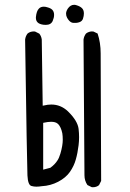

<svg xmlns="http://www.w3.org/2000/svg" viewBox="-20 -789 540 799"><path d="M307.1 -252.4Q303.2 -286.1 262.7 -325.7Q232.9 -354 193.4 -354Q178.7 -354 163.1 -350.1L157.7 -349.1L153.8 -624.5Q151.9 -638.7 143.6 -648.9L126 -657.7Q123.5 -658.2 121.1 -658.2Q105.5 -658.2 94.7 -649.4Q86.4 -638.7 84.5 -624.5Q92.3 -102.5 94.2 -59.1Q96.2 -19 110.8 -15.1Q120.6 -12.2 131.3 -12.2Q142.1 -12.2 153.8 -14.2Q153.8 -14.2 154.3 -14.2Q190.4 -16.1 222.2 -32.7Q253.9 -49.3 271 -73.7Q288.1 -98.6 295.4 -125Q303.2 -152.3 307.1 -185.1Q309.1 -201.7 309.1 -218.3Q309.1 -234.9 307.1 -252.4ZM366.2 -9.8Q381.8 -9.8 392.1 -18.6L400.9 -36.1L398.9 -567.4Q398.9 -611.3 386.2 -649.4L369.1 -657.7Q366.2 -658.2 361.8 -658.2Q357.4 -658.2 350.8 -656.2Q344.2 -654.3 337.9 -649.4Q329.6 -638.7 327.6 -624.5L331.5 -59.6Q331.5 -37.1 343.8 -19L361.3 -10.3Q363.8 -9.8 366.2 -9.8ZM159.7 -83V-277.8Q179.7 -282.2 192.4 -282.2Q210.4 -282.2 219.2 -274.9L222.2 -272.5Q233.9 -260.3 239.3 -234.4Q241.2 -222.7 241.2 -207Q241.2 -183.6 231.4 -149.9Q225.6 -130.9 219.2 -121.6Q208.5 -104.5 189.5 -90.8ZM160.6 -686Q165.5 -685.5 170.9 -685.5Q191.9 -685.5 199.2 -701.7Q205.1 -715.3 205.1 -727.1Q205.1 -740.7 197.3 -748.5Q190.9 -754.9 178.2 -758.3Q169.9 -761.2 162.6 -761.2Q149.4 -761.2 142.1 -753.4Q131.8 -743.2 129.4 -717.8Q129.4 -715.8 129.4 -713.9Q129.4 -703.1 136.5 -695.8Q143.6 -688.5 160.6 -686ZM286.6 -693.8Q289.1 -693.8 291 -693.8Q293 -693.8 295.4 -693.8Q297.9 -693.8 301 -694.3Q304.2 -694.8 306.9 -695.6Q309.6 -696.3 312 -697.3Q321.8 -701.2 325.2 -710.9Q329.1 -722.7 329.1 -732.9Q329.1 -747.1 321.3 -754.9Q313.5 -762.7 298.8 -767.1Q293.5 -769 288.6 -769Q273.4 -769 262.7 -753.9Q254.9 -742.2 254.9 -732.4Q254.9 -722.7 259.5 -714.6Q264.2 -706.5 268.6 -702.1Q276.9 -693.8 286.1 -693.8Z"/></svg>

Font: Bakudai
Style: Light
Weight: 300
Version: Version 1.48